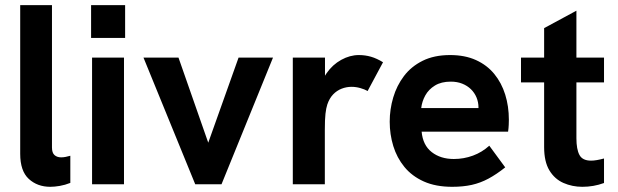

<svg xmlns="http://www.w3.org/2000/svg" viewBox="-20 -717 2404 747"><path d="M175.8 9.8Q125.4 9.8 92 -20.9Q58.6 -51.6 58.6 -118.6V-697H182.2V-143Q182.2 -122.4 192.1 -113.6Q202 -104.8 217.8 -104.8Q226.2 -104.8 235.1 -106.5Q244 -108.2 253.6 -111V-5.4Q233 2.8 212.5 6.3Q192 9.8 175.8 9.8Z M338.2 0V-493H462.4V0ZM334.4 -569.4V-697H466.8V-569.4Z M739.6 0 538.2 -493H674.4L790.2 -161.8L908.2 -493H1042.2L841.8 0Z M1119.2 0V-493H1244.4V-359.2L1224.8 -357.2Q1228.2 -400 1251.1 -432.8Q1274 -465.6 1307.7 -484.2Q1341.4 -502.8 1376 -502.8Q1400.8 -502.8 1423.3 -496.3Q1445.8 -489.8 1470.2 -474.8L1410.2 -362.8Q1399.4 -369.4 1382 -374.3Q1364.6 -379.2 1347.8 -379.2Q1328 -379.2 1309.3 -372Q1290.6 -364.8 1276.1 -349.7Q1261.6 -334.6 1253.4 -310.4Q1248.8 -296.4 1246.3 -274.5Q1243.8 -252.6 1243.8 -211.8V0Z M1739.2 9.8Q1675.2 9.8 1629 -10.9Q1582.8 -31.6 1553.4 -67.5Q1524 -103.4 1510.1 -148.9Q1496.2 -194.4 1496.2 -243.6Q1496.2 -291.6 1509.9 -337.8Q1523.6 -384 1551.7 -421.2Q1579.8 -458.4 1624.5 -480.6Q1669.2 -502.8 1731.2 -502.8Q1788.8 -502.8 1831.8 -483.3Q1874.8 -463.8 1903.1 -429.2Q1931.4 -394.6 1945.6 -349Q1959.8 -303.4 1959.8 -251.2Q1959.8 -243.6 1959.3 -231.2Q1958.8 -218.8 1956.8 -204.8H1620.4Q1625.2 -152 1659.7 -125.2Q1694.2 -98.4 1745.6 -98.4Q1784.4 -98.4 1820 -111.5Q1855.6 -124.6 1883.6 -150.2L1945.6 -65.8Q1911.4 -38.6 1880.2 -21.9Q1849 -5.2 1815.5 2.3Q1782 9.8 1739.2 9.8ZM1837.4 -267Q1839.4 -275 1840.5 -283Q1841.6 -291 1841.6 -298.4Q1841.6 -319.4 1834 -337.7Q1826.4 -356 1812.3 -369.8Q1798.2 -383.6 1778.4 -391.5Q1758.6 -399.4 1733.8 -399.4Q1696.8 -399.4 1672.1 -384.2Q1647.4 -369 1634.6 -345.6Q1621.8 -322.2 1618.8 -296.6H1878.6Z M2245.6 9.8Q2206.4 9.8 2172.2 -5.2Q2138 -20.2 2117.5 -54.1Q2097 -88 2097 -144.6V-607.6L2222.6 -675.4V-179.2Q2222.6 -136.4 2234.4 -114.2Q2246.2 -92 2279.6 -92Q2289.6 -92 2302.4 -94.2Q2315.2 -96.4 2330 -100.4V-5Q2309.2 2.6 2288.2 6.2Q2267.2 9.8 2245.6 9.8ZM2007 -396.4V-493H2330V-396.4Z"/></svg>

Font: Hanken Grotesk
Style: Regular
Weight: 400
Designer: Alfredo Marco Pradil
Foundry: Hanken Design Co.
Version: Version 3.013